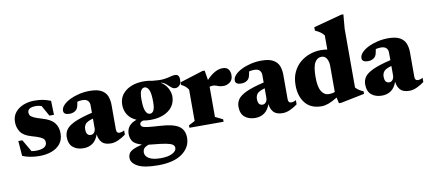

<svg xmlns="http://www.w3.org/2000/svg" viewBox="-82 -1031 3634 1614"><g transform="rotate(-10 1735.0 -224.0)"><path d="M221 -451Q266.5 -451 297.2 -444.5Q328 -438 361.5 -425L365 -305H326L275.5 -395.5Q251 -404 229 -404Q156.5 -404 156.5 -360.5Q156.5 -347 163.2 -336.2Q170 -325.5 192.5 -314.5Q215 -303.5 262 -290Q333 -270 362.8 -233.5Q392.5 -197 392.5 -143.5Q392.5 -89.5 365 -54.5Q337.5 -19.5 290.8 -2.2Q244 15 185.5 15Q146 15 108.8 8.2Q71.5 1.5 41.5 -11.5L31.5 -140H66L126 -37Q146.5 -34 167.5 -34Q208 -34 232.8 -47.5Q257.5 -61 257.5 -90Q257.5 -105 249 -116Q240.5 -127 217 -137.5Q193.5 -148 148.5 -160.5Q81 -179.5 56.2 -217Q31.5 -254.5 31.5 -301.5Q31.5 -350.5 58.5 -383.8Q85.5 -417 129 -434Q172.5 -451 221 -451Z M923 -37.5Q894 -15.5 860.2 -0.2Q826.5 15 797 15Q742.5 15 718.5 -11.5Q694.5 -38 690 -80.5Q672 -30.5 639.2 -7.8Q606.5 15 562 15Q507 15 472.5 -13.8Q438 -42.5 438 -103Q438 -137.5 457.8 -165.8Q477.5 -194 530.2 -218.5Q583 -243 682 -266.5V-330.5Q682 -355.5 667.2 -370.2Q652.5 -385 621.5 -385Q598 -385 577.5 -379.5Q572.5 -348 567.5 -334.2Q562.5 -320.5 555.5 -313.5Q547.5 -304 531.8 -297.2Q516 -290.5 497.5 -290.5Q445.5 -290.5 445.5 -325Q445.5 -349 466.5 -371.8Q487.5 -394.5 523.2 -412.2Q559 -430 603.5 -440.5Q648 -451 695 -451Q759.5 -451 794.5 -431.2Q829.5 -411.5 842.8 -377.8Q856 -344 856 -301.5V-93.5Q856 -61 882.5 -61Q891 -61 901.2 -63.8Q911.5 -66.5 923 -74ZM602 -140.5Q602 -110 612.5 -97.2Q623 -84.5 641.5 -84.5Q659 -84.5 670.5 -99.2Q682 -114 682 -135V-217Q630.5 -202.5 616.2 -183.5Q602 -164.5 602 -140.5Z M1157.5 -122Q1124 -122 1095 -127.5Q1078 -123 1072 -116.2Q1066 -109.5 1066 -100Q1066 -86.5 1078.2 -78.8Q1090.5 -71 1124.5 -67Q1158.5 -63 1223.5 -59Q1339.5 -52.5 1386.2 -20.5Q1433 11.5 1433.5 77.5Q1434 159 1362 212Q1290 265 1155 265Q1035 265 981 235.2Q927 205.5 927 162Q927 142 935.8 126Q944.5 110 971 96.2Q997.5 82.5 1050 69.5Q989 52.5 971.2 23.2Q953.5 -6 955 -41.5Q958 -116 1041 -143.5Q993.5 -164 969 -201.2Q944.5 -238.5 944.5 -286Q944.5 -362 1003.5 -406.5Q1062.5 -451 1159 -451Q1196.5 -451 1228.5 -443Q1289 -436 1324.8 -440.2Q1360.5 -444.5 1382.5 -451.2Q1404.5 -458 1424.5 -458Q1460.5 -458 1460.5 -413.5Q1460.5 -378 1444.2 -363.2Q1428 -348.5 1410 -348.5Q1390.5 -348.5 1374.5 -362.8Q1358.5 -377 1340 -393.5Q1321.5 -410 1294 -416Q1335.5 -390 1353.8 -353.5Q1372 -317 1372 -287Q1372 -211 1313 -166.5Q1254 -122 1157.5 -122ZM1162 -173.5Q1181.5 -173.5 1193.2 -194Q1205 -214.5 1205 -269Q1205 -342 1190.8 -370.8Q1176.5 -399.5 1154.5 -399.5Q1135 -399.5 1123.2 -379.2Q1111.5 -359 1111.5 -304Q1111.5 -231 1125.8 -202.2Q1140 -173.5 1162 -173.5ZM1053.5 138Q1053.5 170 1087 190Q1120.5 210 1186 210Q1250.5 210 1286 191Q1321.5 172 1321.5 146Q1321.5 128.5 1306.5 117.2Q1291.5 106 1251 98.2Q1210.5 90.5 1133 83.5Q1118.5 82 1105.5 80.5Q1072.5 92 1063 106.2Q1053.5 120.5 1053.5 138Z M1828 -445Q1863.5 -445 1878 -424.2Q1892.5 -403.5 1892.5 -376.5Q1892.5 -334.5 1866.5 -315.5Q1840.5 -296.5 1813.5 -296.5Q1788 -296.5 1774 -301Q1760 -305.5 1749 -310Q1738 -314.5 1721 -314.5Q1706.5 -314.5 1694.5 -310V-52.5L1759 -21V0H1467.5V-21L1520.5 -48.5V-316.5Q1507 -336.5 1492.2 -348Q1477.5 -359.5 1460 -367.5V-389L1657.5 -451H1677L1690.5 -368.5Q1762 -445 1828 -445Z M2389 -37.5Q2360 -15.5 2326.2 -0.2Q2292.5 15 2263 15Q2208.5 15 2184.5 -11.5Q2160.5 -38 2156 -80.5Q2138 -30.5 2105.2 -7.8Q2072.5 15 2028 15Q1973 15 1938.5 -13.8Q1904 -42.5 1904 -103Q1904 -137.5 1923.8 -165.8Q1943.5 -194 1996.2 -218.5Q2049 -243 2148 -266.5V-330.5Q2148 -355.5 2133.2 -370.2Q2118.5 -385 2087.5 -385Q2064 -385 2043.5 -379.5Q2038.5 -348 2033.5 -334.2Q2028.5 -320.5 2021.5 -313.5Q2013.5 -304 1997.8 -297.2Q1982 -290.5 1963.5 -290.5Q1911.5 -290.5 1911.5 -325Q1911.5 -349 1932.5 -371.8Q1953.5 -394.5 1989.2 -412.2Q2025 -430 2069.5 -440.5Q2114 -451 2161 -451Q2225.5 -451 2260.5 -431.2Q2295.5 -411.5 2308.8 -377.8Q2322 -344 2322 -301.5V-93.5Q2322 -61 2348.5 -61Q2357 -61 2367.2 -63.8Q2377.5 -66.5 2389 -74ZM2068 -140.5Q2068 -110 2078.5 -97.2Q2089 -84.5 2107.5 -84.5Q2125 -84.5 2136.5 -99.2Q2148 -114 2148 -135V-217Q2096.5 -202.5 2082.2 -183.5Q2068 -164.5 2068 -140.5Z M2962.5 -26 2760.5 15H2741L2730 -35.5Q2684.5 -7.5 2652.8 3.8Q2621 15 2594 15Q2502.5 15 2455.2 -43.8Q2408 -102.5 2408 -196Q2408 -260 2430.2 -307.8Q2452.5 -355.5 2490 -387.2Q2527.5 -419 2573.5 -435Q2619.5 -451 2667.5 -451Q2696.5 -451 2723 -446.5V-566.5Q2710 -584 2693.8 -595.8Q2677.5 -607.5 2648 -621.5V-650L2888 -714.5H2907.5L2897 -593V-91.5Q2922 -64 2962.5 -47.5ZM2723 -304.5Q2723 -343.5 2708 -369.2Q2693 -395 2663.5 -395Q2628 -395 2606.8 -359.5Q2585.5 -324 2585.5 -234Q2585.5 -151 2609 -113Q2632.5 -75 2673 -75Q2684 -75 2697 -77Q2710 -79 2723 -84Z M3470.5 -37.5Q3441.5 -15.5 3407.8 -0.2Q3374 15 3344.5 15Q3290 15 3266 -11.5Q3242 -38 3237.5 -80.5Q3219.5 -30.5 3186.8 -7.8Q3154 15 3109.5 15Q3054.5 15 3020 -13.8Q2985.5 -42.5 2985.5 -103Q2985.5 -137.5 3005.2 -165.8Q3025 -194 3077.8 -218.5Q3130.5 -243 3229.5 -266.5V-330.5Q3229.5 -355.5 3214.8 -370.2Q3200 -385 3169 -385Q3145.5 -385 3125 -379.5Q3120 -348 3115 -334.2Q3110 -320.5 3103 -313.5Q3095 -304 3079.2 -297.2Q3063.5 -290.5 3045 -290.5Q2993 -290.5 2993 -325Q2993 -349 3014 -371.8Q3035 -394.5 3070.8 -412.2Q3106.5 -430 3151 -440.5Q3195.5 -451 3242.5 -451Q3307 -451 3342 -431.2Q3377 -411.5 3390.2 -377.8Q3403.5 -344 3403.5 -301.5V-93.5Q3403.5 -61 3430 -61Q3438.5 -61 3448.8 -63.8Q3459 -66.5 3470.5 -74ZM3149.5 -140.5Q3149.5 -110 3160 -97.2Q3170.5 -84.5 3189 -84.5Q3206.5 -84.5 3218 -99.2Q3229.5 -114 3229.5 -135V-217Q3178 -202.5 3163.8 -183.5Q3149.5 -164.5 3149.5 -140.5Z"/></g></svg>

Font: Newsreader Text ExtraBold
Style: Regular
Weight: 800
Designer: Hugues Gentile
Foundry: Production Type
Version: Version 1.001